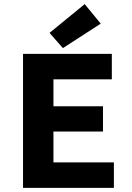

<svg xmlns="http://www.w3.org/2000/svg" viewBox="-20 -914 640 934"><path d="M92 0V-652H524V-528H240V-397H481V-274H240V-124H534V0ZM286 -680 221 -754 392 -894 470 -799Z"/></svg>

Font: Source Code Pro
Style: Bold
Weight: 700
Monospace: yes
Designer: Paul D. Hunt, Teo Tuominen
Foundry: Adobe Systems Incorporated
Version: Version 2.030;PS 1.000;hotconv 16.6.51;makeotf.lib2.5.65220